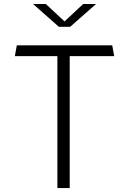

<svg xmlns="http://www.w3.org/2000/svg" viewBox="-20 -962 660 982"><path d="M273.5 0V-730H336.5V0ZM66 -730H554L564 -675H56ZM281 -825H339L471 -941.5H405.5L310 -852.5L214.5 -941.5H149Z"/></svg>

Font: Monaspace Argon Var
Style: Regular
Weight: 400
Designer: Riley Cran and the Lettermatic Team
Version: Version 1.000 (Monaspace Argon Var)